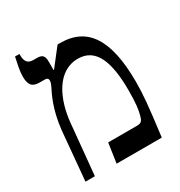

<svg xmlns="http://www.w3.org/2000/svg" viewBox="-156 -756 812 865"><g transform="rotate(-30 250.5 -323.5)"><path d="M39 0H88L113 -261C124 -380 178 -497 286 -497C381 -497 413 -404 413 -258C413 -191 408 -158 401 -134C394 -108 388 -102 363 -102H216L201 0H436C456 -156 461 -212 461 -275C461 -494 395 -598 253 -598H239L168 -507L166 -508V-551C166 -578 159 -592 129 -592H109C79 -592 69 -610 69 -641V-647H46C38 -608 31 -579 31 -551C31 -509 44 -490 83 -490H111C122 -490 128 -485 128 -475C128 -469 126 -460 118 -444C105 -418 73 -357 62 -254Z"/></g></svg>

Font: Noto Serif Hebrew Condensed Medium
Style: Regular
Weight: 500
Width: 3
Designer: Monotype Design Team
Foundry: Monotype Imaging Inc.
Version: Version 2.004